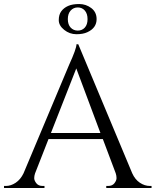

<svg xmlns="http://www.w3.org/2000/svg" viewBox="-30 -934 773 954"><path d="M450 -839Q450 -795 404 -774Q383 -764 349.5 -764Q316 -764 289 -785.5Q262 -807 262 -834Q262 -861 274.5 -878Q287 -895 308.5 -904.5Q330 -914 363.5 -914Q397 -914 423.5 -894Q450 -874 450 -839ZM391.5 -881.5Q378 -897 356.5 -897Q335 -897 321 -881.5Q307 -866 307 -839Q307 -812 321 -797Q335 -782 356.5 -782Q378 -782 391.5 -797Q405 -812 405 -839Q405 -866 391.5 -881.5ZM715 -10H723V0H498V-10H507Q528 -10 538.5 -23.5Q549 -37 549 -49Q549 -61 545 -73L481 -243H211L144 -72Q140 -60 140 -48.5Q140 -37 150.5 -23.5Q161 -10 182 -10H191V0H-10V-10H-1Q24 -10 48 -26Q72 -42 87 -73L313 -611Q350 -692 350 -714H359L627 -73Q641 -42 665 -26Q689 -10 715 -10ZM223 -273H469L349 -594Z"/></svg>

Font: Cinzel Decorative
Style: Regular
Weight: 400
Designer: Natanael Gama
Version: Version 1.002;PS 001.002;hotconv 1.0.56;makeotf.lib2.0.21325